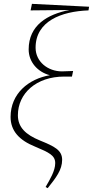

<svg xmlns="http://www.w3.org/2000/svg" viewBox="-20 -774 483 998"><path d="M228 204C271 150 303 109 303 57C303 6 263 -13 187 -44C114 -74 73 -112 73 -175C73 -288 168 -376 314 -376H354L360 -405C343 -404 316 -403 302 -403C229 -403 165 -453 165 -526C165 -664 299 -715 440 -720L443 -739L146 -754L139 -720L341 -722C227 -700 129 -643 129 -517C129 -452 175 -400 239 -383C129 -364 35 -288 35 -166C35 -94 80 -45 162 -12C236 19 267 34 267 74C267 114 240 158 217 198Z"/></svg>

Font: Source Serif 4 Display Light
Style: Italic
Weight: 300
Italic angle: -12°
Designer: Frank Grießhammer
Foundry: Adobe Systems Incorporated
Version: Version 4.004;hotconv 1.0.117;makeotfexe 2.5.65602